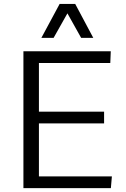

<svg xmlns="http://www.w3.org/2000/svg" viewBox="-20 -977 655 997"><path d="M101.6 0V-710.9H555.2L552.7 -649.9H182.1V-397H520.5V-336.4H182.1V-61H561L555.7 0ZM194.8 -780.3 289.6 -956.5H370.6L464.4 -780.3H401.4L330.1 -907.7L258.3 -780.3Z"/></svg>

Font: Comme Light
Style: Regular
Weight: 300
Version: Version 1.000;gftools[0.9.27]